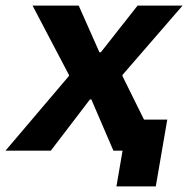

<svg xmlns="http://www.w3.org/2000/svg" viewBox="-56 -540 675 688"><path d="M191 -267.6V-271.6L60.6 -520H226L300.2 -352.8H305.4L437 -520H598.2L383.2 -271.8L382.6 -267.8L515.2 0H350.4L271.4 -183.6H266.2L126 0H-36.4ZM383.2 0H356.6L374 -111.4H543.4L502.2 128H361.2Z"/></svg>

Font: Fixel Italic Variable Display Thin
Style: Italic
Weight: 100
Italic angle: -10°
Designer: AlfaBravo + MacPaw
Foundry: Kyrylo Tkachov, Marchela Mozhyna, Serhii Makarenko, Maria Weinstein, Zakhar Kryvoshyya
Version: Version 1.210;Glyphs 3.2 (3217)